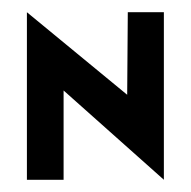

<svg xmlns="http://www.w3.org/2000/svg" viewBox="-20 -294 312 314"><path d="M24 0H84V-146L248 0V-274H189L188 -139L24 -274Z"/></svg>

Font: Hussar Tani
Style: Dwa
Weight: 700
Foundry: Cannot Into Space Fonts
Version: Version 0.92